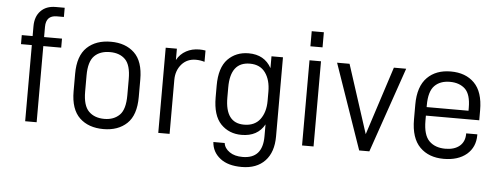

<svg xmlns="http://www.w3.org/2000/svg" viewBox="-53 -834 2960 1138"><g transform="rotate(5 1427.0 -265.5)"><path d="M182.6 -567.4V-506.8H289.1V-453.1H182.6V0H114.3V-453.1H49.8V-506.8H114.3V-564.5Q114.3 -623 146.5 -656.2Q178.7 -690.4 236.3 -690.4H289.1V-635.7H247.1Q182.6 -635.7 182.6 -567.4Z M438.5 -43.9Q384.8 -94.7 384.8 -202.1V-305.7Q384.8 -413.1 438.5 -463.9Q491.2 -513.7 580.1 -513.7Q667 -513.7 719.7 -463.9Q772.5 -414.1 772.5 -305.7V-202.1Q772.5 -93.8 719.7 -43.9Q667 5.9 580.1 5.9Q491.2 5.9 438.5 -43.9ZM670.9 -88.9Q704.1 -122.1 704.1 -206.1V-301.8Q704.1 -385.7 670.9 -418.9Q637.7 -452.1 580.1 -452.1Q520.5 -452.1 487.3 -418.9Q453.1 -384.8 453.1 -301.8V-206.1Q453.1 -123 487.3 -88.9Q521.5 -54.7 580.1 -54.7Q636.7 -54.7 670.9 -88.9Z M906.2 -506.8H972.7V-439.5Q992.2 -475.6 1028.3 -495.1Q1062.5 -513.7 1106.4 -513.7Q1125 -513.7 1142.6 -510.7V-443.4Q1117.2 -451.2 1090.8 -451.2Q1039.1 -451.2 1006.8 -415Q973.6 -377 973.6 -321.3V0H906.2Z M1288.1 122.1Q1240.2 85 1236.3 25.4H1303.7Q1307.6 56.6 1338.9 78.1Q1368.2 98.6 1416 98.6Q1535.2 98.6 1535.2 -34.2V-105.5Q1514.6 -68.4 1480.5 -49.8Q1446.3 -31.2 1398.4 -31.2Q1324.2 -31.2 1275.4 -81.1Q1226.6 -131.8 1226.6 -240.2V-309.6Q1226.6 -416 1275.4 -466.8Q1324.2 -516.6 1399.4 -516.6Q1493.2 -516.6 1535.2 -440.4V-510.7H1603.5V-40Q1603.5 53.7 1554.7 105.5Q1504.9 158.2 1416 158.2Q1334 158.2 1288.1 122.1ZM1502.9 -134.8Q1535.2 -177.7 1535.2 -245.1V-299.8Q1535.2 -370.1 1503.9 -413.1Q1472.7 -456.1 1412.1 -456.1Q1295.9 -456.1 1295.9 -304.7V-244.1Q1295.9 -92.8 1408.2 -92.8Q1470.7 -92.8 1502.9 -134.8Z M1761.7 -506.8H1830.1V0H1761.7ZM1759.8 -679.7H1832V-589.8H1759.8Z M1925.8 -506.8H2000L2131.8 -99.6L2263.7 -506.8H2336.9L2162.1 0H2101.6Z M2477.5 -240.2V-210Q2477.5 -125 2512.7 -89.8Q2547.9 -54.7 2609.4 -54.7Q2663.1 -54.7 2694.3 -81.1Q2724.6 -107.4 2724.6 -153.3V-156.2H2791V-151.4Q2791 -80.1 2741.2 -37.1Q2690.4 5.9 2604.5 5.9Q2515.6 5.9 2462.9 -46.9Q2409.2 -100.6 2409.2 -211.9V-299.8Q2409.2 -408.2 2462.9 -461.9Q2514.6 -513.7 2602.5 -513.7Q2690.4 -513.7 2742.2 -461.9Q2794.9 -409.2 2794.9 -299.8V-240.2ZM2511.7 -418.9Q2477.5 -384.8 2477.5 -301.8V-291H2726.6V-308.6Q2726.6 -387.7 2693.4 -419.9Q2659.2 -452.1 2602.5 -452.1Q2544.9 -452.1 2511.7 -418.9Z"/></g></svg>

Font: Altinn-DIN
Style: Regular
Weight: 400
Designer: Charles Nix
Foundry: Altinn
Version: Version 2.00